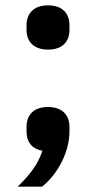

<svg xmlns="http://www.w3.org/2000/svg" viewBox="-20 -553 359 716"><path d="M159 -368C214 -368 239 -399 239 -441V-459C239 -502 214 -533 159 -533C105 -533 79 -502 79 -459V-441C79 -399 105 -368 159 -368ZM159 -154C104 -154 79 -123 79 -80V-62C79 -26 97 2 138 9C122 60 91 99 46 143H137C198 94 239 11 239 -62V-80C239 -123 213 -154 159 -154Z"/></svg>

Font: Braiins Sans SemiBold
Style: Regular
Weight: 600
Designer: Mike Abbink, Paul van der Laan, Pieter van Rosmalen, Jiri Chlebus, Lubos Buracinsky
Foundry: Bold Monday, Sudetype
Version: Version 1.000;hotconv 1.0.109;makeotfexe 2.5.65596